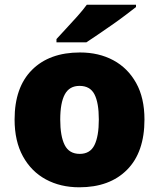

<svg xmlns="http://www.w3.org/2000/svg" viewBox="-20 -786 677 816"><path d="M594 -278Q594 -139 520 -64.5Q446 10 317 10Q237 10 175 -23.5Q113 -57 77.5 -121.5Q42 -186 42 -278Q42 -415 116 -489Q190 -563 320 -563Q400 -563 461.5 -530Q523 -497 558.5 -433.5Q594 -370 594 -278ZM236 -278Q236 -207 255 -169.5Q274 -132 319 -132Q363 -132 381.5 -169.5Q400 -207 400 -278Q400 -349 381.5 -385Q363 -421 318 -421Q275 -421 255.5 -385Q236 -349 236 -278ZM558 -756Q540 -742 513 -721.5Q486 -701 455 -679.5Q424 -658 395.5 -638.5Q367 -619 347 -606H220V-620Q237 -639 261 -664.5Q285 -690 309 -717Q333 -744 349 -766H558Z"/></svg>

Font: Noto Kufi Arabic Black
Style: Regular
Weight: 900
Designer: Monotype Design Team, David Williams, Khaled Hosny
Foundry: Google LLC
Version: Version 2.109; ttfautohint (v1.8.4.7-5d5b)